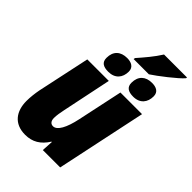

<svg xmlns="http://www.w3.org/2000/svg" viewBox="-258 -994 1111 1111"><g transform="rotate(45 297.0 -438.5)"><path d="M300 -744H425C464 -769 567 -848 593 -880L594 -887H406C376 -839 338 -795 302 -754ZM248 -588C303 -588 332 -623 332 -673C332 -709 303 -722 270 -722C217 -722 184 -693 184 -638C184 -601 208 -588 248 -588ZM452 -588C507 -588 535 -624 535 -673C535 -710 507 -722 473 -722C421 -722 388 -693 388 -638C388 -602 412 -588 452 -588ZM166 10C225 10 268 -16 302 -70H305L301 0H443L560 -553H383L324 -276C306 -190 278 -139 245 -139C226 -139 215 -153 215 -177C215 -198 220 -227 225 -250L288 -553H112L43 -230C37 -199 33 -164 33 -134C33 -51 75 10 166 10Z"/></g></svg>

Font: Noto Sans UI SemiCondensed Black
Style: Italic
Weight: 900
Width: 4
Italic angle: -372°
Designer: Monotype Design Team
Foundry: Monotype Imaging Inc.
Version: Version 1.901